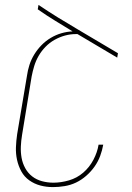

<svg xmlns="http://www.w3.org/2000/svg" viewBox="-20 -755 540 783"><path d="M196 8Q169 8 144.5 1.5Q120 -5 99.5 -19.5Q79 -34 67 -56Q55 -78 49.5 -103Q44 -128 45 -154.5Q46 -181 50 -208L90 -446Q93 -468 100 -490Q107 -512 119.5 -532.5Q132 -553 149 -570.5Q166 -588 187 -600.5Q208 -613 230.5 -619.5Q253 -626 276 -627Q240 -649 204 -671Q168 -693 134 -717L137 -735Q177 -708 217.5 -683Q258 -658 299 -634L461 -538L458 -520L296 -616H289Q267 -616 245 -610Q223 -604 202.5 -592.5Q182 -581 165.5 -564Q149 -547 137.5 -527Q126 -507 119.5 -485.5Q113 -464 109 -443L70 -205Q66 -181 65 -157.5Q64 -134 68 -111.5Q72 -89 83 -69Q94 -49 111.5 -35.5Q129 -22 151.5 -16Q174 -10 198 -10Q229 -10 261.5 -19.5Q294 -29 319.5 -51Q345 -73 361 -103.5Q377 -134 382 -165H401Q397 -142 388.5 -119Q380 -96 365.5 -75.5Q351 -55 331.5 -38Q312 -21 290 -10.5Q268 0 243.5 4Q219 8 196 8Z"/></svg>

Font: Iosevka Term Curly Thin
Style: Italic
Weight: 100
Italic angle: -9°
Designer: Belleve Invis
Foundry: Belleve Invis
Version: Version 32.3.0